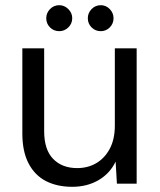

<svg xmlns="http://www.w3.org/2000/svg" viewBox="-20 -707 616 739"><path d="M258 12Q200 12 157 -10Q114 -32 90 -78Q66 -124 66 -193V-521H150V-202Q150 -131 184.5 -95.5Q219 -60 277 -60Q318 -60 350.5 -79Q383 -98 402.5 -134.5Q422 -171 422 -224V-521H506V0H430L425 -85Q403 -39 359 -13.5Q315 12 258 12ZM208 -587Q187 -587 172.5 -601.5Q158 -616 158 -637Q158 -657 172.5 -672Q187 -687 208 -687Q228 -687 243 -672Q258 -657 258 -637Q258 -616 243 -601.5Q228 -587 208 -587ZM368 -587Q347 -587 332.5 -601.5Q318 -616 318 -637Q318 -657 332.5 -672Q347 -687 368 -687Q388 -687 402.5 -672Q417 -657 417 -637Q417 -616 402.5 -601.5Q388 -587 368 -587Z"/></svg>

Font: DM Sans 10pt
Style: Regular
Weight: 400
Version: Version 4.004;gftools[0.9.30]